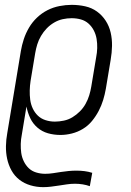

<svg xmlns="http://www.w3.org/2000/svg" viewBox="-20 -548 540 791"><path d="M158 223Q131 223 105.5 215.5Q80 208 60 192.5Q40 177 27.5 154.5Q15 132 9.5 106.5Q4 81 4.5 54Q5 27 10 0L66 -338Q70 -362 78 -386.5Q86 -411 99.5 -434Q113 -457 132.5 -475.5Q152 -494 175.5 -506Q199 -518 225 -523Q251 -528 275 -528Q304 -528 331 -522Q358 -516 379.5 -500.5Q401 -485 415.5 -462.5Q430 -440 436 -413.5Q442 -387 441.5 -359Q441 -331 436 -302L416 -182Q412 -159 405 -136Q398 -113 386.5 -91Q375 -69 359 -49.5Q343 -30 321.5 -17Q300 -4 276 2Q252 8 229 8Q202 8 177.5 1Q153 -6 134 -22.5Q115 -39 104.5 -61.5Q94 -84 89 -109L70 6Q66 26 65.5 45Q65 64 67.5 82Q70 100 78 116.5Q86 133 98.5 145Q111 157 129 162.5Q147 168 166 168Q182 168 198.5 165.5Q215 163 231 160.5Q247 158 263 156.5Q279 155 295 155Q312 155 328 157Q344 159 360 164L350 219Q336 214 320.5 211.5Q305 209 289 209Q272 209 255.5 211.5Q239 214 222.5 216.5Q206 219 190 221Q174 223 158 223ZM206 -47Q224 -47 243 -51Q262 -55 278.5 -65Q295 -75 309 -89Q323 -103 332.5 -120Q342 -137 347.5 -155Q353 -173 356 -191L376 -311Q380 -331 380.5 -350Q381 -369 378 -387.5Q375 -406 366.5 -422.5Q358 -439 344.5 -451Q331 -463 313 -468Q295 -473 275 -473Q257 -473 238.5 -469Q220 -465 203 -455Q186 -445 172.5 -431Q159 -417 149 -400Q139 -383 133.5 -365Q128 -347 125 -329L106 -215Q103 -195 102.5 -175.5Q102 -156 104.5 -137Q107 -118 115 -101Q123 -84 136 -71.5Q149 -59 167.5 -53Q186 -47 206 -47Z"/></svg>

Font: Iosevka Term Curly Lt Obl
Style: Regular
Weight: 300
Italic angle: -9°
Designer: Belleve Invis
Foundry: Belleve Invis
Version: Version 32.3.0